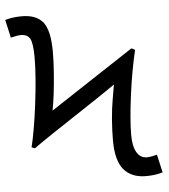

<svg xmlns="http://www.w3.org/2000/svg" viewBox="-52 -773 730 829"><g transform="rotate(-5 312.5 -358.0)"><path d="M547.9 -538.1Q538.6 -500.5 529.3 -449.7Q520 -398.9 513.2 -346.2Q506.8 -298.3 502.9 -253.2Q499 -208 499 -173.3Q499 -124.5 514.4 -97.9Q529.8 -71.3 558.6 -71.3Q574.2 -71.3 602.5 -78.6L620.1 -0.5Q587.9 9.3 547.9 9.3Q484.4 9.3 451.4 -30.3Q418.5 -69.8 418.5 -156.2Q418.5 -198.2 422.1 -246.3Q425.8 -294.4 433.6 -337.9L443.8 -397Q412.1 -374.5 365.2 -343.3Q318.4 -312 266.1 -277.6Q213.9 -243.2 165 -210.7Q116.2 -178.2 80.1 -152.3L65.9 -157.7Q73.7 -188.5 82 -236.1Q90.3 -283.7 97.2 -338.4Q104 -393.1 108.4 -446.5Q112.8 -500 112.8 -542.5Q112.8 -603.5 101.8 -624Q90.8 -644.5 62 -644.5Q46.9 -644.5 18.1 -637.2L0.5 -715.3Q32.7 -725.1 72.8 -725.1Q135.7 -725.1 164.6 -689.2Q193.4 -653.3 193.4 -559.6Q193.4 -521 189.9 -472.9Q186.5 -424.8 181.2 -380.4Q175.8 -335.9 169.9 -307.6L532.7 -545.9Z"/></g></svg>

Font: Arimo
Style: Regular
Weight: 400
Designer: Steve Matteson
Foundry: Monotype Imaging Inc.
Version: Version 1.33